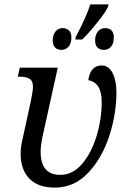

<svg xmlns="http://www.w3.org/2000/svg" viewBox="-20 -844 579 874"><path d="M74 -144Q74 -163 77 -182.5Q80 -202 86 -226L121 -387Q130 -430 130 -449Q130 -476 114.5 -485.5Q99 -495 70 -495H61L70 -536H243L174 -224Q165 -182 165 -153Q165 -48 255 -48Q311 -48 354 -98.5Q397 -149 420 -226.5Q443 -304 443 -380Q443 -468 382 -479Q386 -511 401.5 -528.5Q417 -546 443 -546Q475 -546 492.5 -511.5Q510 -477 510 -423Q510 -326 477.5 -225.5Q445 -125 381.5 -57.5Q318 10 230 10Q153 10 113.5 -31Q74 -72 74 -144ZM325 -677Q373 -766 391 -824H474L472 -814Q463 -792 424 -743Q385 -694 354 -664H323ZM220 -660Q220 -685 232.5 -700.5Q245 -716 265 -716Q283 -716 294 -705.5Q305 -695 305 -674Q305 -645 291.5 -631Q278 -617 260 -617Q241 -617 230.5 -628Q220 -639 220 -660ZM413 -660Q413 -685 425.5 -700.5Q438 -716 458 -716Q477 -716 487.5 -705.5Q498 -695 498 -674Q498 -645 485 -631Q472 -617 453 -617Q434 -617 423.5 -628Q413 -639 413 -660Z"/></svg>

Font: Noto Serif Narrow
Style: Italic
Weight: 400
Width: 4
Italic angle: -12°
Designer: Monotype Design Team
Foundry: Monotype Imaging Inc.
Version: Version 1.001